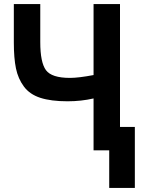

<svg xmlns="http://www.w3.org/2000/svg" viewBox="-20 -726 702 944"><path d="M48 -706H178V-519Q178 -419 206 -381Q234 -343 324 -343Q366 -343 440 -357V-706H570V-102H643V198H517V13H440V-242Q379 -228 312 -228Q231 -228 178.5 -245Q126 -262 97.5 -300.5Q69 -339 58.5 -389.5Q48 -440 48 -517Z"/></svg>

Font: Repo
Style: DemiBold
Weight: 600
Designer: Stefan Peev
Foundry: Context Ltd
Version: Version 001.000